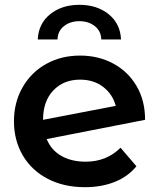

<svg xmlns="http://www.w3.org/2000/svg" viewBox="-20 -771 661 798"><path d="M481 -157 547 -80Q512 -37 457 -15Q402 7 333 7Q245 7 178 -28Q111 -63 74.5 -125.5Q38 -188 38 -267Q38 -345 73.5 -407.5Q109 -470 171.5 -505Q234 -540 313 -540Q388 -540 449.5 -507.5Q511 -475 547 -414.5Q583 -354 583 -273L174 -193Q193 -147 235 -123Q277 -99 336 -99Q423 -99 481 -157ZM159 -274V-273L461 -331Q448 -380 408.5 -410Q369 -440 313 -440Q244 -440 201.5 -395Q159 -350 159 -274ZM310 -751Q383 -751 431.5 -712Q480 -673 483 -607H401Q400 -642 374 -662.5Q348 -683 310 -683Q272 -683 246 -662.5Q220 -642 219 -607H137Q140 -673 188.5 -712Q237 -751 310 -751Z"/></svg>

Font: Montserrat Alternates SemiBold
Style: Regular
Weight: 600
Designer: Julieta Ulanovsky
Foundry: Julieta Ulanovsky
Version: Version 7.200